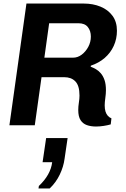

<svg xmlns="http://www.w3.org/2000/svg" viewBox="-20 -706 712 1082"><path d="M521 7Q492 7 469.5 -1Q447 -9 434 -29Q421 -49 421 -86Q421 -106 424.5 -128Q428 -150 428 -167Q428 -196 422 -216Q416 -236 404 -248Q392 -260 376.5 -265.5Q361 -271 342 -271H214L176 0H33L129 -686H452Q504 -686 546.5 -668.5Q589 -651 614 -617Q639 -583 639 -533Q639 -487 621 -447.5Q603 -408 570 -379.5Q537 -351 492 -336L491 -330Q505 -325 520 -316.5Q535 -308 548 -293Q561 -278 569 -255Q577 -232 577 -198Q577 -178 573.5 -153.5Q570 -129 570 -112Q570 -92 574.5 -77.5Q579 -63 587.5 -53.5Q596 -44 608 -39L604 -5Q587 0 564.5 3.5Q542 7 521 7ZM230 -381H392Q418 -381 440.5 -398Q463 -415 477.5 -442Q492 -469 492 -500Q492 -532 475 -553.5Q458 -575 422 -575H257ZM197 356 199 342Q232 311 251 277Q270 243 274 208H220L240 72H361L344 188Q338 234 316.5 278.5Q295 323 260 356Z"/></svg>

Font: Chivo Medium SemiBold
Style: Italic
Weight: 600
Italic angle: -8.05°
Version: Version 2.002